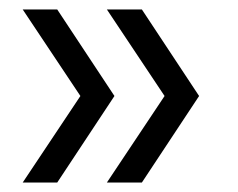

<svg xmlns="http://www.w3.org/2000/svg" viewBox="-20 -525 504 406"><path d="M28 -505H101L222 -322L101 -139H28L150 -322ZM206 -505H280L401 -322L280 -139H206L328 -322Z"/></svg>

Font: Khand
Style: Regular
Weight: 400
Designer: Devanagari: Sanchit Sawaria, Jyotish Sonowal; Latin: Satya Rajpurohit
Foundry: Indian Type Foundry
Version: Version 1.101;PS 1.0;hotconv 1.0.78;makeotf.lib2.5.61930; tt